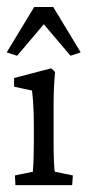

<svg xmlns="http://www.w3.org/2000/svg" viewBox="-23 -540 256 560"><path d="M22 0 20.5 -28.3 72.8 -39.1Q73.2 -43 74.2 -59.6Q75.2 -76.2 75.7 -123V-174.3Q75.7 -207.5 74 -234.9Q72.3 -262.2 70.3 -275.9L18.1 -287.1V-312.5L126.5 -340.8L137.7 -330.1Q135.3 -306.2 134.3 -282.7Q133.3 -259.3 133.3 -228V-128.9Q133.3 -92.3 134.3 -68.6Q135.3 -44.9 137.2 -39.1L189.5 -28.3L187.5 0ZM212.4 -387.2 182.6 -377.4 81.1 -497.1H128.4L26.9 -377.4L-3.4 -387.2L76.7 -519.5H132.3Z"/></svg>

Font: Lateef Light
Style: Regular
Weight: 300
Designer: SIL International
Foundry: SIL International
Version: Version 4.200